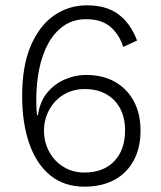

<svg xmlns="http://www.w3.org/2000/svg" viewBox="-20 -690 603 720"><path d="M306 -670Q379 -670 424 -636.5Q469 -603 494 -538L442 -514Q428 -560 394.5 -589Q361 -618 303 -618Q255 -618 219.5 -593.5Q184 -569 161 -527Q138 -485 127 -430.5Q116 -376 116 -316Q116 -303 116.5 -288.5Q117 -274 119 -258H122Q130 -310 157.5 -343Q185 -376 224 -392.5Q263 -409 302 -409Q365 -409 410.5 -383.5Q456 -358 481.5 -311Q507 -264 507 -200Q507 -136 481.5 -88.5Q456 -41 409 -15.5Q362 10 297 10Q221 10 169 -32Q117 -74 90 -151Q63 -228 63 -330Q63 -442 95 -517.5Q127 -593 182 -631.5Q237 -670 306 -670ZM298 -356Q253 -356 218.5 -335Q184 -314 164.5 -278Q145 -242 145 -200Q145 -157 164.5 -121Q184 -85 218.5 -64Q253 -43 296 -43Q368 -43 408.5 -85.5Q449 -128 449 -201Q449 -248 431 -282.5Q413 -317 379 -336.5Q345 -356 298 -356Z"/></svg>

Font: Kantumruy Pro Light
Style: Regular
Weight: 300
Version: Version 1.002